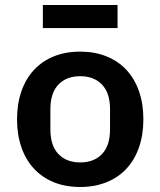

<svg xmlns="http://www.w3.org/2000/svg" viewBox="-20 -734 640 766"><path d="M151 -714H449V-622H151ZM300 12Q241 12 194.5 -7Q148 -26 115.5 -61Q83 -96 65.5 -146Q48 -196 48 -258Q48 -320 65.5 -370Q83 -420 115.5 -455Q148 -490 194.5 -509Q241 -528 300 -528Q358 -528 405 -509Q452 -490 484.5 -455Q517 -420 534.5 -370Q552 -320 552 -258Q552 -196 534.5 -146Q517 -96 484.5 -61Q452 -26 405 -7Q358 12 300 12ZM300 -86Q355 -86 387 -119.5Q419 -153 419 -218V-298Q419 -363 387 -396.5Q355 -430 300 -430Q245 -430 213 -396.5Q181 -363 181 -298V-218Q181 -153 213 -119.5Q245 -86 300 -86Z"/></svg>

Font: IBM Plex Mono SmBld
Style: Regular
Weight: 600
Monospace: yes
Designer: Mike Abbink, Paul van der Laan, Pieter van Rosmalen
Foundry: Bold Monday
Version: Version 2.3